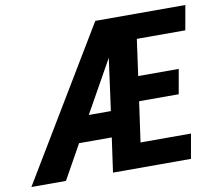

<svg xmlns="http://www.w3.org/2000/svg" viewBox="-125 -803 1011 895"><g transform="rotate(-10 380.0 -355.5)"><path d="M708.5 0H339.4L362.3 -162.6H207.5L116.7 0H-46.9L380.9 -710.9H807.1L786.6 -594.7H557.1L533.2 -422.9H725.1L704.6 -306.6H517.1L490.2 -116.2H729ZM274.9 -284.2H379.4L413.1 -530.8Z"/></g></svg>

Font: TypoPRO Roboto
Style: Bold Italic
Weight: 700
Italic angle: -12°
Designer: Google
Version: Version 2.136; 2016